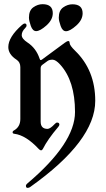

<svg xmlns="http://www.w3.org/2000/svg" viewBox="-20 -723 518 936"><path d="M20.5 0ZM266.6 -636.7Q266.6 -671.9 288.1 -687Q309.6 -702.1 333 -702.1Q382.8 -702.1 382.8 -658.2Q382.8 -626 351.8 -598.4Q320.8 -570.8 301.8 -570.8Q284.7 -570.8 275.6 -596.4Q266.6 -622.1 266.6 -636.7ZM121.1 -637.2Q121.1 -672.4 142.6 -687.5Q164.1 -702.6 187.5 -702.6Q237.3 -702.6 237.3 -658.7Q237.3 -626.5 206.3 -598.9Q175.3 -571.3 156.2 -571.3Q139.2 -571.3 130.1 -596.9Q121.1 -622.6 121.1 -637.2ZM20.5 -493.7Q20.5 -542.5 86.9 -601.1Q95.2 -608.4 100.6 -608.4Q109.4 -608.4 109.4 -598.6Q109.4 -592.8 103 -586.4Q85.9 -569.3 85.9 -551.8Q85.9 -534.2 114.3 -515.6Q155.8 -488.3 172.9 -437.5Q175.3 -430.2 178.2 -430.2Q181.2 -430.2 184.6 -432.6L295.9 -514.6Q307.1 -522.9 313.2 -522.9Q319.3 -522.9 319.3 -514.2Q319.3 -501.5 346.2 -475.6Q444.3 -380.4 444.3 -231.4Q444.3 -36.6 127.4 188.5Q122.1 192.9 114.3 192.9Q106.4 192.9 106.4 182.6Q106.4 177.2 112.8 171.9Q345.7 -24.9 345.7 -177Q345.7 -329.1 272.9 -408.7Q251.5 -432.1 236.1 -432.1Q220.7 -432.1 211.9 -425.8L186 -406.7Q178.2 -400.9 178.2 -390.1V-129.9Q178.2 -94.7 211.9 -94.7Q224.6 -94.7 247.1 -118.7Q253.4 -125.5 258.3 -125.5Q269.5 -125.5 269.5 -115.2Q269.5 -110.8 263.7 -104Q212.9 -44.4 189 2.9Q185.5 9.8 180.2 9.8Q174.8 9.8 168.5 2.9Q106 -64 49.8 -70.8Q41.5 -71.8 41.5 -77.6Q41.5 -83.5 46.9 -86.4Q79.1 -104 79.1 -142.6V-396Q79.1 -419.9 60.5 -432.1Q20.5 -458 20.5 -493.7Z"/></svg>

Font: UnifrakturMaguntia19
Style: Book
Weight: 400
Designer: j. 'mach' wust, Gerrit Ansmann, Georg Duffner, based on a font by Peter Wiegel, original typeface by Carl Albert Fahrenw
Version: Version 2017-03-19